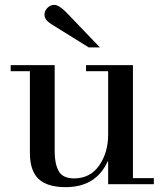

<svg xmlns="http://www.w3.org/2000/svg" viewBox="-20 -758 670 790"><path d="M425 0V-94H423Q375 12 250 12Q175 12 139 -21.5Q103 -55 103 -129V-465H24V-490H205V-134Q205 -84 221.5 -54Q238 -24 285 -24Q351 -24 388 -77Q425 -130 425 -205V-465H334V-490H527V-25H613V0ZM391 -563H345L189 -660Q163 -677 163 -697Q163 -714 175.5 -726Q188 -738 203 -738Q222 -738 252 -708Z"/></svg>

Font: Justus
Style: Oldstyle
Weight: 500
Version: Version 001.000